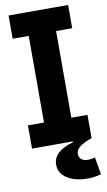

<svg xmlns="http://www.w3.org/2000/svg" viewBox="-105 -809 600 1078"><g transform="rotate(-10 195.0 -269.5)"><path d="M25.5 -626.5V-759H365V-626.5H273V-132.5H365V0H25.5V-132.5H117V-626.5ZM365 110.5 381.5 209.5Q369 212.5 349.5 216.2Q330 220 305 220Q260.5 220 223.8 207.8Q187 195.5 165 171.8Q143 148 143 112.5Q143 75.5 170.5 49Q198 22.5 258 4.5V-33.5L365 0Q315.5 18 294.5 35Q273.5 52 273.5 74.5Q273.5 94 286.8 105.2Q300 116.5 324.5 116.5Q335 116.5 345.5 114.8Q356 113 365 110.5Z"/></g></svg>

Font: Hepta Slab
Style: Bold
Weight: 700
Designer: Michael LaGattuta
Foundry: Michael LaGattuta
Version: Version 1.100